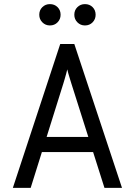

<svg xmlns="http://www.w3.org/2000/svg" viewBox="-20 -914 656 934"><path d="M42.5 0 273 -700H341.5L573.5 0H488.2L326.5 -509.8Q324.8 -515.5 320.8 -528.4Q316.8 -541.4 312.8 -554.9Q308.9 -568.4 307.2 -576.5Q305.5 -568.4 301.8 -554.9Q298 -541.4 294.4 -528.6Q290.9 -515.9 288.8 -509.8L129.2 0ZM159 -174.2 182.8 -247.8H432.5L456.2 -174.2ZM222.8 -790.2Q201 -790.2 186 -805.4Q171 -820.5 171 -842.2Q171 -864.6 186 -879.3Q201 -894 222.8 -894Q245.2 -894 260 -879.3Q274.8 -864.6 274.8 -842.2Q274.8 -820.5 260 -805.4Q245.2 -790.2 222.8 -790.2ZM393.2 -790.2Q371.5 -790.2 356.5 -805.4Q341.5 -820.5 341.5 -842.2Q341.5 -864.6 356.5 -879.3Q371.5 -894 393.2 -894Q415.8 -894 430.5 -879.3Q445.2 -864.6 445.2 -842.2Q445.2 -820.5 430.5 -805.4Q415.8 -790.2 393.2 -790.2Z"/></svg>

Font: Overpass Mono Light
Style: Regular
Weight: 300
Monospace: yes
Designer: Delve Withrington, Dave Bailey
Foundry: Delve Fonts LLC
Version: Version 4.000